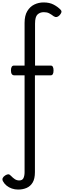

<svg xmlns="http://www.w3.org/2000/svg" viewBox="-72 -1039 525 1578"><path d="M77 519Q50 519 25.5 510.5Q1 502 -18 486.5Q-37 471 -48 450Q-55 436 -49.5 424Q-44 412 -28 402Q-13 393 -3 393.5Q7 394 18 406Q34 423 50 433.5Q66 444 86 444Q112 444 121 424.5Q130 405 130 376V-420H45Q32 -420 25 -430Q18 -440 18 -460Q18 -500 43 -500H130V-851Q130 -911 152.5 -948Q175 -985 210.5 -1002Q246 -1019 286 -1019Q335 -1019 369 -1001Q403 -983 425 -960Q436 -949 432.5 -937.5Q429 -926 418 -914Q405 -901 394 -899Q383 -897 370 -905Q349 -921 331.5 -930Q314 -939 288 -939Q257 -939 236.5 -920Q216 -901 216 -845V-500H345Q368 -500 368 -460Q368 -420 345 -420H215V376Q215 430 196.5 461Q178 492 146.5 505.5Q115 519 77 519Z"/></svg>

Font: Playwrite NG Modern
Style: Regular
Weight: 400
Designer: Veronika Burian, José Scaglione
Foundry: TypeTogether
Version: Version 1.002